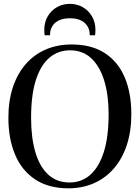

<svg xmlns="http://www.w3.org/2000/svg" viewBox="-20 -988 742 1019"><path d="M344 11.5Q237.5 11.5 166.2 -36Q95 -83.5 59.8 -168Q24.5 -252.5 24.5 -362.5Q24.5 -453.5 48.5 -525.5Q72.5 -597.5 117 -648.2Q161.5 -699 223.2 -725.5Q285 -752 360 -752Q466 -752 536.5 -706Q607 -660 642 -577Q677 -494 677 -382.5Q677 -291.5 653.2 -219Q629.5 -146.5 585.2 -95Q541 -43.5 480 -16.2Q419 11 344 11.5ZM349.5 -19.5Q412.5 -19.5 459 -60.2Q505.5 -101 531 -181.5Q556.5 -262 556.5 -382.5Q556.5 -482.5 533.5 -558.8Q510.5 -635 465 -678Q419.5 -721 352 -721Q288.5 -721 242 -681.5Q195.5 -642 170.2 -562.5Q145 -483 145 -362.5Q145 -257 167.8 -180Q190.5 -103 236 -61.2Q281.5 -19.5 349.5 -19.5ZM351 -967.5Q388.5 -967.5 419.2 -950Q450 -932.5 468.2 -901.2Q486.5 -870 486.5 -829Q486.5 -821 486 -814.8Q485.5 -808.5 484.5 -801H456Q456 -806 455.8 -811.2Q455.5 -816.5 454.5 -821.5Q451 -841.5 438.2 -857.2Q425.5 -873 404 -882Q382.5 -891 351 -891Q319.5 -891 297.8 -882Q276 -873 263.5 -857.2Q251 -841.5 247 -821.5Q246.5 -816.5 246 -811.2Q245.5 -806 245.5 -801H217Q216 -808.5 215.5 -814.8Q215 -821 215 -829Q215 -870 233.2 -901.2Q251.5 -932.5 282.2 -950Q313 -967.5 351 -967.5Z"/></svg>

Font: Merriweather 120pt
Style: Regular
Weight: 400
Version: Version 2.100